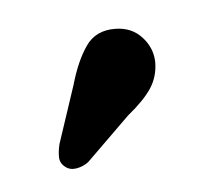

<svg xmlns="http://www.w3.org/2000/svg" viewBox="-45 -745 314 290"><g transform="rotate(-15 111.5 -600.0)"><path d="M72 -628Q88 -661 106.8 -680Q125.5 -699 154.5 -693.5Q179 -689 191.2 -669.8Q203.5 -650.5 200 -629Q196 -607.5 181.8 -592.5Q167.5 -577.5 139.5 -562L63 -509.5Q54 -505 44 -505Q34 -505 28 -511.5Q21 -519 22.5 -528.2Q24 -537.5 28.5 -547.5Z"/></g></svg>

Font: Fraunces 72pt S100 SemiBold
Style: Regular
Weight: 600
Version: Version 1.000; ttfautohint (v1.8.3)